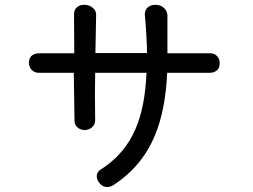

<svg xmlns="http://www.w3.org/2000/svg" viewBox="-20 -761 1040 789"><path d="M284.2 -702.1 285.2 -542H140.6Q120.1 -542 108.4 -530.3Q98.6 -518.6 98.6 -502Q99.6 -486.3 109.4 -474.6Q121.1 -461.9 139.6 -461.9H283.2L285.2 -333L286.1 -264.6Q286.1 -247.1 299.8 -236.3Q311.5 -226.6 329.1 -226.6Q345.7 -227.5 357.4 -237.3Q371.1 -249 371.1 -267.6Q370.1 -317.4 370.1 -371.1Q370.1 -425.8 371.1 -461.9H582Q576.2 -322.3 537.1 -231.4Q492.2 -127 395.5 -65.4Q379.9 -56.6 377.9 -41Q376 -26.4 385.7 -12.7Q394.5 1 409.2 5.9Q425.8 10.7 442.4 2Q563.5 -75.2 617.2 -206.1Q660.2 -309.6 667 -461.9H842.8Q862.3 -461.9 874 -474.6Q883.8 -486.3 882.8 -502.9Q882.8 -519.5 872.1 -530.3Q860.4 -543 841.8 -542H668V-656.2V-699.2Q666 -718.8 651.4 -730.5Q637.7 -741.2 619.1 -741.2Q600.6 -741.2 587.9 -731.4Q574.2 -719.7 575.2 -699.2Q578.1 -672.9 581.1 -622.1Q584 -574.2 584 -543H372.1L375 -700.2Q375 -718.8 360.4 -729.5Q347.7 -740.2 329.1 -741.2Q310.5 -742.2 297.9 -732.4Q284.2 -722.7 284.2 -702.1Z"/></svg>

Font: Gungsuh
Style: Regular
Weight: 400
Version: Version 2.21